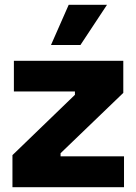

<svg xmlns="http://www.w3.org/2000/svg" viewBox="-20 -782 570 802"><path d="M32 0V-134L293 -386V-400H38V-528H495V-394L233 -142V-129H498V0ZM316 -594H193L267 -762H427Z"/></svg>

Font: Bricolage Grotesque 24pt ExtraBold
Style: Regular
Weight: 800
Designer: Mathieu Triay
Foundry: Atelier Triay
Version: Version 1.001;gftools[0.9.33.dev8+g029e19f]